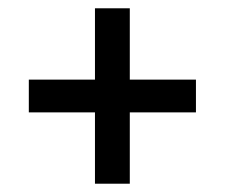

<svg xmlns="http://www.w3.org/2000/svg" viewBox="-20 -542 542 463"><path d="M293 -522V-99H209V-522ZM452.5 -271H49.5V-350H452.5Z"/></svg>

Font: Anek Kannada Medium Medium
Style: Regular
Weight: 500
Version: Version 1.003